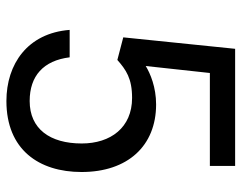

<svg xmlns="http://www.w3.org/2000/svg" viewBox="-98 -653 761 605"><g transform="rotate(90 282.5 -350.5)"><path d="M168.9 -339.8C200.2 -367.2 227.1 -386.2 288.6 -386.2C381.8 -386.2 432.1 -318.8 432.1 -227.5C432.1 -127.4 386.2 -63.5 298.3 -63.5C219.2 -63.5 170.9 -106.9 160.6 -189.5H74.2C84.5 -56.6 182.1 9.8 298.3 9.8C451.2 9.8 522 -92.3 522 -227.1C522 -372.1 439.9 -461.9 309.1 -461.9C254.9 -461.9 211.9 -443.8 188 -429.2L210 -631.3H502.9V-710.9H133.8L97.7 -358.4Z"/></g></svg>

Font: Bert Sans
Style: Regular
Weight: 400
Designer: Christian Robertson (Google), Cristiano Sobral
Foundry: Google, Cristiano Sobral
Version: Version 3.101